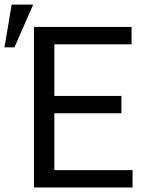

<svg xmlns="http://www.w3.org/2000/svg" viewBox="-37 -830 657 850"><path d="M500.5 -328.6V-405.3H203.6V-633.8H545.4V-710.9H113.3V0H549.8V-76.7H203.6V-328.6ZM14.6 -809.6 -17.1 -620.6H26.9L109.9 -809.6Z"/></svg>

Font: RobotoMono Nerd Font
Style: Regular
Weight: 400
Monospace: yes
Designer: Google
Version: Version 3.000;Nerd Fonts 3.2.1